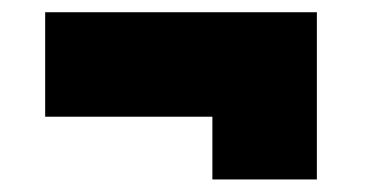

<svg xmlns="http://www.w3.org/2000/svg" viewBox="-20 -330 600 306"><path d="M485 -310.5V-44H318.5V-144H52V-310.5Z"/></svg>

Font: League Spartan Thin Black
Style: Regular
Weight: 900
Version: Version 2.002